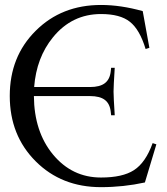

<svg xmlns="http://www.w3.org/2000/svg" viewBox="-20 -755 677 777"><path d="M344.2 -366.2H117.2Q118.2 -222.2 194.3 -129.9Q271.5 -36.6 388.7 -36.6Q476.1 -36.6 522 -66.4Q569.3 -96.7 597.7 -175.8L612.8 -170.9Q575.7 -47.4 566.4 -16.6Q479.5 2.4 388.7 2.4Q229 2.4 124.5 -102.1Q19.5 -207 19.5 -366.7Q19.5 -526.4 124.5 -630.4Q229 -734.9 388.7 -734.9Q468.8 -734.9 557.6 -710Q558.1 -706.1 584.5 -561.5L569.3 -556.6Q545.4 -635.7 505.4 -667Q466.3 -698.2 388.7 -698.2Q271 -698.2 194.3 -604Q127.4 -522 118.2 -402.8H344.2Q384.3 -402.8 404.5 -418.5Q424.8 -434.1 428.2 -466.8L429.7 -480.5H444.3Q439.5 -405.8 439.5 -384.3Q439.5 -363.3 444.3 -288.6H429.7L428.2 -302.2Q424.8 -335 404.5 -350.6Q384.3 -366.2 344.2 -366.2Z"/></svg>

Font: Flanker
Style: Regular
Weight: 400
Designer: Flanker
Foundry: Flanker
Version: Version 2.027